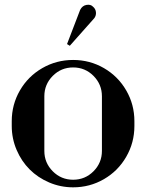

<svg xmlns="http://www.w3.org/2000/svg" viewBox="-20 -782 620 814"><path d="M290 12.2Q236.8 12.2 188.7 -8.3Q140.6 -28.8 105.7 -63.7Q70.8 -98.6 50.3 -146.7Q29.8 -194.8 29.8 -248V-268.1Q29.8 -338.9 64.5 -398.7Q99.1 -458.5 159.2 -493.2Q219.2 -527.8 290 -527.8Q360.8 -527.8 420.7 -493.2Q480.5 -458.5 515.1 -398.7Q549.8 -338.9 549.8 -268.1V-248Q549.8 -177.2 515.1 -117.2Q480.5 -57.1 420.7 -22.5Q360.8 12.2 290 12.2ZM168 -142.1Q168 -91.8 203.6 -55.9Q239.3 -20 290 -20Q340.8 -20 376.5 -55.9Q412.1 -91.8 412.1 -142.1V-374Q412.1 -424.3 376.5 -460.2Q340.8 -496.1 290 -496.1Q239.3 -496.1 203.6 -460.2Q168 -424.3 168 -374ZM264.2 -595.2 319.8 -740.2Q329.1 -758.3 346.7 -761.2Q364.3 -764.2 374 -753.9Q385.3 -744.6 386.7 -730.5Q388.2 -716.3 379.9 -705.1L275.9 -587.9Z"/></svg>

Font: Fin Serif Display
Style: Italic
Weight: 400
Designer: J. Blake Harris
Version: Version 1.006;FEAKit 1.0